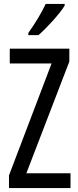

<svg xmlns="http://www.w3.org/2000/svg" viewBox="-20 -963 401 983"><path d="M311 -934V-943H214C193 -898 163 -848 125 -794V-783H177C218 -819 286 -892 311 -934ZM341 0V-76H115L335 -648V-714H30V-638H244L26 -65V0Z"/></svg>

Font: Noto Sans Arabic UI XCn
Style: Regular
Weight: 400
Width: 2
Designer: Monotype Design Team, Nadine Chahine and Nizar Qandah
Foundry: Monotype Imaging Inc.
Version: Version 2.010